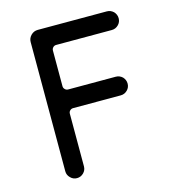

<svg xmlns="http://www.w3.org/2000/svg" viewBox="-107 -790 814 895"><g transform="rotate(-15 300.0 -342.5)"><path d="M155 15Q136.5 15 123.5 1.5Q110 -11.5 110 -30V-653.5Q110 -672.5 124 -686.5Q137.5 -700 157 -700H490Q508 -700 522 -687Q535 -673 535 -655Q535 -636.5 522 -623.5Q508.5 -610 490 -610H221.5Q212.5 -610 206.5 -604Q200 -597.5 200 -588.5V-416.5Q200 -407.5 206.5 -401.5Q212.5 -395 221.5 -395H451.5Q469.5 -395 483.5 -382Q496.5 -368 496.5 -350Q496.5 -331.5 483.5 -318.5Q470 -305 451.5 -305H221.5Q212.5 -305 206.5 -299Q200 -293 200 -284V-30Q200 -11.5 187 1.5Q173.5 15 155 15Z"/></g></svg>

Font: Maple Mono SC NF
Style: Regular
Weight: 400
Designer: subframe7536
Version: Version 4.2; ttfautohint (v1.8.4.7-5d5b-dirty);Nerd Fonts 6.